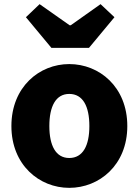

<svg xmlns="http://www.w3.org/2000/svg" viewBox="-20 -892 677 926"><path d="M314 14C459 14 594 -96 594 -284C594 -473 459 -583 314 -583C170 -583 35 -473 35 -284C35 -96 170 14 314 14ZM314 -130C249 -130 218 -190 218 -284C218 -379 249 -439 314 -439C380 -439 411 -379 411 -284C411 -190 380 -130 314 -130ZM228 -661H409L532 -809L465 -872L321 -770H316L171 -872L105 -809Z"/></svg>

Font: Noto Sans T Chinese Black
Style: Bold
Weight: 900
Designer: Ryoko NISHIZUKA (kana & ideographs); Paul D. Hunt (Latin, Greek & Cyrillic); Wenlong ZHANG (bopomofo); Sandoll Communica
Foundry: Adobe Systems Incorporated
Version: Version 1.000;PS 1;hotconv 1.0.78;makeotf.lib2.5.61930